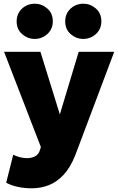

<svg xmlns="http://www.w3.org/2000/svg" viewBox="-20 -795 638 1038"><path d="M152 223Q114.5 223 78.8 215.8Q43 208.5 13.5 193L51.5 41.5Q68 50 88 55Q108 60 126 60Q151 60 170 50Q189 40 196 16L201 0L2 -515H198.5L303.5 -176.5L405.5 -515H597.5L387 44Q360.5 110.5 324 149.8Q287.5 189 244 206Q200.5 223 152 223ZM168 -584.5Q130 -584.5 100 -610.2Q70 -636 70 -679.5Q70 -709 84 -730.5Q98 -752 120.2 -763.5Q142.5 -775 168 -775Q205.5 -775 235.5 -749.2Q265.5 -723.5 265.5 -679.5Q265.5 -650.5 251.5 -629.2Q237.5 -608 215.2 -596.2Q193 -584.5 168 -584.5ZM430.5 -584.5Q392.5 -584.5 362.5 -610.2Q332.5 -636 332.5 -679.5Q332.5 -709 346.5 -730.5Q360.5 -752 382.8 -763.5Q405 -775 430.5 -775Q468 -775 498 -749.2Q528 -723.5 528 -679.5Q528 -650.5 514 -629.2Q500 -608 477.8 -596.2Q455.5 -584.5 430.5 -584.5Z"/></svg>

Font: Geologica Thin Roman ExtraBold
Style: Regular
Weight: 800
Version: Version 1.010;gftools[0.9.28]